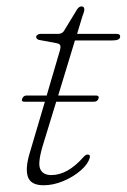

<svg xmlns="http://www.w3.org/2000/svg" viewBox="-20 -556 386 584"><path d="M47.5 -255.5Q51 -265.5 61 -265.5H122L157.5 -386.5Q164 -406 164 -414.2Q164 -422.5 153 -424.5L102 -434Q90 -435.5 90 -444Q90 -447.5 94.2 -450.2Q98.5 -453 103.5 -453H157Q168 -453 174 -461L214.5 -527.5Q220.5 -536.5 228 -536.5Q236.5 -536.5 236.5 -527Q236.5 -523.5 234.8 -518.2Q233 -513 230.5 -506L214.5 -453H334.5Q345.5 -453 345.5 -445Q345.5 -433 322 -433H208L157 -265.5H271.5Q283 -265.5 279.5 -255.5Q276 -246.5 265 -246.5H151L112.5 -121Q94 -62 102 -42.8Q110 -23.5 136 -23.5Q186 -23.5 234.5 -79Q241.5 -86.5 247 -86Q254.5 -85.5 253.5 -78Q248.5 -57.5 225.8 -37.8Q203 -18 172.5 -5.2Q142 7.5 112.5 7.5Q74 7.5 65 -17.8Q56 -43 70.5 -91L116.5 -246.5H55.5Q43.5 -246.5 47.5 -255.5Z"/></svg>

Font: Fraunces 9pt S000 Thin
Style: Italic
Weight: 100
Italic angle: -16°
Version: Version 1.000; ttfautohint (v1.8.3)